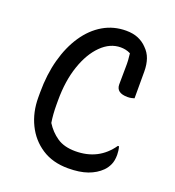

<svg xmlns="http://www.w3.org/2000/svg" viewBox="-134 -826 868 952"><g transform="rotate(20 300.0 -350.0)"><path d="M331 20Q250 20 192.5 -17.5Q135 -55 104 -118.5Q73 -182 73 -260V-286Q73 -381 94.5 -460Q116 -539 155.5 -597.5Q195 -656 249.5 -688Q304 -720 370 -720Q407 -720 434 -708.5Q461 -697 480 -677Q503 -655 513 -626Q523 -597 523 -560V-419Q517 -417 508 -415Q499 -413 488 -413Q428 -413 428 -458Q428 -514 429 -549.5Q430 -585 425 -621Q411 -628 398 -630.5Q385 -633 373 -633Q317 -633 270.5 -587Q224 -541 197 -461.5Q170 -382 170 -280V-259Q170 -205 177 -163Q202 -123 239.5 -97.5Q277 -72 336 -72Q459 -72 526 -169H532Q535 -159 536.5 -147.5Q538 -136 538 -126Q538 -95 528.5 -74Q519 -53 504 -38Q476 -10 434 5Q392 20 331 20Z"/></g></svg>

Font: Recursive Mn Csl St
Style: Regular
Weight: 400
Monospace: yes
Version: Version 1.079;hotconv 1.0.112;makeotfexe 2.5.65598; ttfautoh